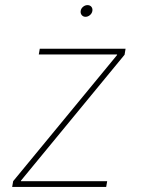

<svg xmlns="http://www.w3.org/2000/svg" viewBox="-20 -734 555 754"><path d="M27.8 0 31.7 -22.5 439.5 -517.6 439.9 -520H132.3L136.2 -542.5H473.1L469.2 -519L62.5 -24.9L62 -22.5H400.9L397 0ZM315.9 -668Q306.6 -668 301 -674.8Q295.4 -681.6 296.9 -691.4Q298.3 -700.7 306.2 -707.3Q314 -713.9 323.7 -713.9Q333.5 -713.9 338.9 -707.3Q344.2 -700.7 342.8 -691.4Q341.3 -681.6 333.3 -674.8Q325.2 -668 315.9 -668Z"/></svg>

Font: Inter 16pt Thin
Style: Italic
Weight: 250
Italic angle: -9.3988°
Version: Version 4.001;git-66647c0bb